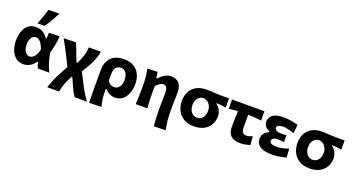

<svg xmlns="http://www.w3.org/2000/svg" viewBox="-54 -1579 4759 2568"><g transform="rotate(20 2325.5 -295.5)"><path d="M237 13Q169.5 13 124.8 -24.2Q80 -61.5 58 -121.5Q36 -181.5 36 -250.5Q36 -324.5 56.8 -384Q77.5 -443.5 120.8 -478.2Q164 -513 230.5 -513Q280 -513 323 -490.8Q366 -468.5 400 -415.5H411.5Q413.5 -438 414.2 -458.5Q415 -479 415.5 -499L567 -505.5Q563.5 -443.5 550.8 -378.5Q538 -313.5 522 -258Q532 -193 551.2 -127.8Q570.5 -62.5 603 0H442.5Q429.5 -20 422.5 -42Q415.5 -64 411.5 -84.5H402Q374 -39 330 -13Q286 13 237 13ZM283.5 -113Q315.5 -114.5 344.5 -147.5Q373.5 -180.5 391 -251.5Q368.5 -319 339.2 -351.5Q310 -384 280 -384.5Q230.5 -382.5 209.5 -344Q188.5 -305.5 188.5 -249Q188.5 -214 198.2 -183.5Q208 -153 229 -133.8Q250 -114.5 283.5 -113ZM229 -565.5Q251 -620.5 270 -675.2Q289 -730 305 -785L459 -788.5Q431.5 -731.5 398.8 -674.2Q366 -617 328 -567Z M643 192Q658.5 144 684.8 81Q711 18 751 -55L804.5 -154L753 -257.5Q723 -316.5 691.2 -378Q659.5 -439.5 625 -499L800 -503.5Q813 -475 827 -437.2Q841 -399.5 854 -363.5Q867 -327.5 877 -304L900.5 -250.5H910.5L938 -311.5Q965.5 -374 974 -419.2Q982.5 -464.5 984 -499H1155.5Q1147 -449 1125 -387.2Q1103 -325.5 1060.5 -255.5L1006 -165L1079 -21.5Q1104 27 1124.5 63.5Q1145 100 1165.2 130.5Q1185.5 161 1209.5 192H1033Q1006.5 154 988 116.2Q969.5 78.5 952 39L912 -49.5H900.5L871.5 9Q843.5 66.5 831.2 111.2Q819 156 811 192Z M1241 196.5Q1239 143 1238.2 90.5Q1237.5 38 1237.5 -24V-266Q1237.5 -384 1302 -448.2Q1366.5 -512.5 1485 -512.5Q1569 -512.5 1624.8 -477.8Q1680.5 -443 1708.2 -383.8Q1736 -324.5 1736 -250Q1736 -180.5 1714.2 -120.5Q1692.5 -60.5 1648.2 -23.5Q1604 13.5 1535.5 13.5Q1501.5 13.5 1464.5 -3.2Q1427.5 -20 1397.5 -55H1387V-16Q1387 40 1393.8 89.2Q1400.5 138.5 1415 192ZM1479 -113.5Q1532.5 -116 1557.8 -156.5Q1583 -197 1583 -249Q1583 -309 1557.8 -348.5Q1532.5 -388 1482.5 -390.5Q1387 -385.5 1387 -264V-169.5Q1421.5 -116.5 1479 -113.5Z M2162 196Q2155.5 143 2152.5 82.5Q2149.5 22 2149.5 -36.5Q2149.5 -95.5 2151.2 -154Q2153 -212.5 2153 -271.5Q2153 -324.5 2138.8 -350.5Q2124.5 -376.5 2088 -376.5Q2067.5 -376.5 2037.8 -357.2Q2008 -338 1989 -312V-208Q1989 -152 1991.2 -102.8Q1993.5 -53.5 1997.5 0H1832.5Q1835.5 -53.5 1837.5 -103.8Q1839.5 -154 1839.5 -216V-266Q1839.5 -323 1834.2 -381.2Q1829 -439.5 1815 -499L1961.5 -506.5L1971.5 -419.5H1984Q2014.5 -456.5 2060 -484.5Q2105.5 -512.5 2151.5 -512.5Q2227 -512.5 2266.5 -468Q2306 -423.5 2306 -335.5Q2306 -286 2304 -240.2Q2302 -194.5 2302 -157V-67.5Q2302 4.5 2308.8 66.2Q2315.5 128 2327.5 192Z M2663.5 13.5Q2573 13.5 2514 -23.5Q2455 -60.5 2426 -120.8Q2397 -181 2397 -251Q2397 -325.5 2426.2 -383.2Q2455.5 -441 2514 -474Q2572.5 -507 2660 -507Q2699 -507 2728.5 -505Q2758 -503 2786.8 -501Q2815.5 -499 2852.5 -499H2979V-367.5Q2946.5 -374.5 2913 -377.8Q2879.5 -381 2845.5 -382V-372Q2885.5 -343.5 2904 -302.5Q2922.5 -261.5 2922.5 -221.5Q2922.5 -155.5 2892.5 -102.2Q2862.5 -49 2804.8 -17.8Q2747 13.5 2663.5 13.5ZM2663 -108.5Q2718.5 -111.5 2746 -151.8Q2773.5 -192 2773.5 -249Q2773.5 -296.5 2744.8 -337.8Q2716 -379 2663 -387Q2607 -383.5 2578.2 -345.2Q2549.5 -307 2549.5 -249.5Q2549.5 -193 2578.5 -152.2Q2607.5 -111.5 2663 -108.5Z M3323 13.5Q3235.5 13.5 3189.5 -26.8Q3143.5 -67 3143.5 -157.5Q3143.5 -208 3145.8 -261.8Q3148 -315.5 3149.5 -380.5L3022.5 -367.5V-499H3483.5V-367.5Q3436 -373.5 3388.2 -376.8Q3340.5 -380 3295 -381.5Q3295 -336.5 3295 -291.5Q3295 -246.5 3295 -201.5Q3295 -151 3314.5 -129.8Q3334 -108.5 3368 -108.5Q3386 -108.5 3408.2 -115.8Q3430.5 -123 3451 -133.5L3460.5 -9.5Q3438.5 -2.5 3399.2 5.5Q3360 13.5 3323 13.5Z M3776.5 11Q3687 11 3637.2 -8.5Q3587.5 -28 3567.2 -61Q3547 -94 3547 -134Q3547 -169.5 3561.8 -194.2Q3576.5 -219 3598 -234.2Q3619.5 -249.5 3639.5 -256.5V-268Q3608 -279.5 3580.5 -306Q3553 -332.5 3553 -380.5Q3553 -436.5 3600.2 -474Q3647.5 -511.5 3758 -511.5Q3813 -511.5 3868.2 -501.2Q3923.5 -491 3961 -481L3950 -357Q3896 -375 3853.2 -383.5Q3810.5 -392 3790.5 -392Q3703.5 -389 3703.5 -344.5Q3703.5 -322 3726.2 -308.8Q3749 -295.5 3790 -295.5Q3812.5 -295.5 3832.2 -296.2Q3852 -297 3870 -301V-201.5Q3850 -205 3828.5 -206Q3807 -207 3780.5 -207Q3742.5 -207 3720 -194.2Q3697.5 -181.5 3697.5 -157.5Q3697.5 -134.5 3720.2 -121.8Q3743 -109 3797 -107.5Q3829.5 -107.5 3875.8 -116.8Q3922 -126 3965.5 -144.5L3973.5 -17Q3935.5 -9 3883.2 1Q3831 11 3776.5 11Z M4309 13.5Q4218.5 13.5 4159.5 -23.5Q4100.5 -60.5 4071.5 -120.8Q4042.5 -181 4042.5 -251Q4042.5 -325.5 4071.8 -383.2Q4101 -441 4159.5 -474Q4218 -507 4305.5 -507Q4344.5 -507 4374 -505Q4403.5 -503 4432.2 -501Q4461 -499 4498 -499H4624.5V-367.5Q4592 -374.5 4558.5 -377.8Q4525 -381 4491 -382V-372Q4531 -343.5 4549.5 -302.5Q4568 -261.5 4568 -221.5Q4568 -155.5 4538 -102.2Q4508 -49 4450.2 -17.8Q4392.5 13.5 4309 13.5ZM4308.5 -108.5Q4364 -111.5 4391.5 -151.8Q4419 -192 4419 -249Q4419 -296.5 4390.2 -337.8Q4361.5 -379 4308.5 -387Q4252.5 -383.5 4223.8 -345.2Q4195 -307 4195 -249.5Q4195 -193 4224 -152.2Q4253 -111.5 4308.5 -108.5Z"/></g></svg>

Font: Commissioner Flair
Style: Bold
Weight: 700
Designer: Kostas Bartsokas
Foundry: Kostas Bartsokas
Version: Version 1.000; ttfautohint (v1.8.3)